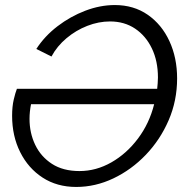

<svg xmlns="http://www.w3.org/2000/svg" viewBox="-20 -735 746 761"><path d="M282 6Q206 6 149 -31Q92 -68 60 -132Q28 -196 28 -276Q28 -313 34.5 -340.5Q41 -368 47 -383H603Q604 -394 605 -405Q606 -416 606 -428Q606 -493 582 -543Q558 -593 515.5 -621.5Q473 -650 416 -650Q371 -650 326 -632.5Q281 -615 243.5 -583.5Q206 -552 184 -511L124 -541Q157 -592 208 -631Q259 -670 318 -692.5Q377 -715 435 -715Q510 -715 565.5 -676.5Q621 -638 651.5 -572Q682 -506 682 -424Q682 -336 648.5 -258.5Q615 -181 558 -121.5Q501 -62 429.5 -28Q358 6 282 6ZM295 -57Q361 -57 421.5 -91.5Q482 -126 527 -186Q572 -246 591 -322H103Q100 -307 98.5 -292.5Q97 -278 97 -264Q97 -208 119.5 -161Q142 -114 186 -85.5Q230 -57 295 -57Z"/></svg>

Font: Raleway
Style: Italic
Weight: 400
Italic angle: -12°
Designer: Matt McInerney, Pablo Impallari, Rodrigo Fuenzalida
Foundry: Matt McInerney, Pablo Impallari, Rodrigo Fuenzalida
Version: Version 4.026